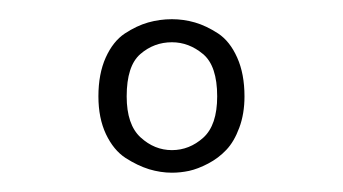

<svg xmlns="http://www.w3.org/2000/svg" viewBox="-20 -722 356 199"><path d="M205.1 -622.1Q205.1 -653.8 190.4 -666Q175.8 -678.2 158.2 -678.2Q139.6 -678.2 125.5 -666Q111.3 -653.8 111.3 -622.1Q111.3 -592.8 125.7 -579.6Q140.1 -566.4 158.2 -566.4Q176.3 -566.4 190.7 -579.3Q205.1 -592.3 205.1 -622.1ZM158.2 -543Q146.5 -543 134.5 -546.6Q122.6 -550.3 110.1 -558.3Q97.7 -566.4 89.8 -583Q82 -599.6 82 -622.1Q82 -645.5 89.6 -662.4Q97.2 -679.2 109.4 -687.3Q121.6 -695.3 133.5 -698.7Q145.5 -702.1 158.2 -702.1Q170.4 -702.1 182.1 -698.7Q193.8 -695.3 206.1 -687.3Q218.3 -679.2 225.8 -662.4Q233.4 -645.5 233.4 -622.1Q233.4 -604 228 -589.6Q222.7 -575.2 214.6 -566.7Q206.5 -558.1 195.8 -552.5Q185.1 -546.9 176 -544.9Q167 -543 158.2 -543Z"/></svg>

Font: BenchNine Light
Style: Regular
Weight: 300
Version: Version 1 ; ttfautohint (v0.92.18-e454-dirty) -l 8 -r 50 -G 